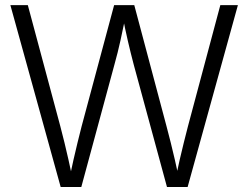

<svg xmlns="http://www.w3.org/2000/svg" viewBox="-20 -748 994 768"><path d="M222.7 0 21.5 -727.5H91.3L221.2 -243.2Q230 -210.4 238 -177Q246.1 -143.6 253.7 -109.9Q261.2 -76.2 268.6 -41.5H259.3Q266.6 -76.2 274.2 -109.9Q281.7 -143.6 290 -177Q298.3 -210.4 306.6 -243.2L436.5 -727.5H517.1L646 -243.2Q654.8 -210.4 663.1 -177Q671.4 -143.6 679.2 -109.9Q687 -76.2 694.3 -41.5H684.1Q691.4 -76.2 699 -109.9Q706.5 -143.6 715.1 -177Q723.6 -210.4 731.9 -243.2L861.3 -727.5H931.6L730.5 0H647.9L515.1 -488.8Q502.9 -534.7 491.5 -584Q480 -633.3 469.2 -689.9H483.9Q472.7 -634.8 461.9 -586.2Q451.2 -537.6 437.5 -488.8L305.2 0Z"/></svg>

Font: Inter 20pt Light
Style: Regular
Weight: 300
Version: Version 4.001;git-66647c0bb